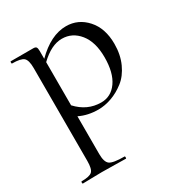

<svg xmlns="http://www.w3.org/2000/svg" viewBox="-162 -509 835 894"><g transform="rotate(-30 256.0 -62.0)"><path d="M322 -399Q387 -399 432 -349Q477 -299 477 -215Q477 -157 456 -111Q435 -65 401.5 -39Q368 -13 331.5 0Q295 13 260 13Q204 13 159 -9V194Q159 237 176.5 250Q194 263 256 263Q258 263 258 269Q258 275 256 275Q240 275 196.5 274Q153 273 127 273Q106 273 71.5 274Q37 275 25 275Q22 275 22 269Q22 263 25 263Q68 263 81.5 250Q95 237 95 194V-305Q95 -348 80 -361Q65 -374 18 -374Q16 -374 16 -380Q16 -386 18 -386H139Q151 -386 155 -380.5Q159 -375 159 -360V-318Q240 -399 322 -399ZM288 -9Q341 -9 373.5 -55Q406 -101 406 -184Q406 -266 369 -312Q332 -358 276 -358Q219 -358 159 -300V-68Q213 -9 288 -9Z"/></g></svg>

Font: Cormorant Garamond Book
Style: Regular
Weight: 500
Designer: Christian Thalmann (Catharsis Fonts)
Version: Version 1.000;PS 002.000;hotconv 1.0.88;makeotf.lib2.5.64775